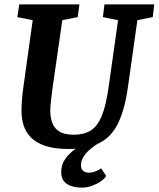

<svg xmlns="http://www.w3.org/2000/svg" viewBox="-20 -668 723 875"><path d="M293 11Q229 11 187 -3Q145 -17 121 -41.5Q97 -66 87.5 -97Q78 -128 78 -163Q78 -211 87 -274L129 -576L59 -590L68 -648H342L334 -590L264 -576L221 -278Q216 -243 212.5 -210.5Q209 -178 209 -164Q209 -135 217.5 -110Q226 -85 249 -69.5Q272 -54 318 -54Q362 -54 393 -73Q424 -92 444 -140.5Q464 -189 476 -278L518 -576L449 -590L456 -648H683L676 -590L606 -576L564 -278Q550 -174 520 -110Q490 -46 435.5 -17.5Q381 11 293 11ZM353 187Q310 187 284.5 170Q259 153 259 116Q259 82 277.5 56Q296 30 322.5 12Q349 -6 373 -17H433Q428 -15 414.5 -6Q401 3 386 16.5Q371 30 360 47.5Q349 65 349 85Q349 103 359.5 111Q370 119 385 119Q398 119 412.5 114Q427 109 441 99L464 134Q456 147 438.5 159Q421 171 399 179Q377 187 353 187Z"/></svg>

Font: Faustina Light
Style: Bold Italic
Weight: 700
Italic angle: -8°
Version: Version 1.200